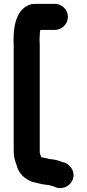

<svg xmlns="http://www.w3.org/2000/svg" viewBox="-20 -765 451 995"><path d="M264 -745H161C140 -745 121 -738 104 -724C62 -689 50 -628 50 -551C51 -540 51 -529 51 -520V13C51 36 53 52 59 70L66 91C67 92 67 93 67 94C77 135 111 165 149 178L175 184C193 189 204 191 223 193L237 195C246 198 254 200 263 203L273 207C314 219 348 192 358 163C371 123 343 88 315 78L304 75C288 69 275 64 259 62L231 58C220 54 208 53 195 50C192 43 186 33 186 24V-520C186 -531 186 -542 185 -555C185 -564 185 -572 186 -579C186 -587 186 -593 187 -598L189 -610H264C301 -610 332 -641 332 -678C332 -715 301 -745 264 -745Z"/></svg>

Font: Electronic
Style: UltThk
Weight: 900
Version: Version 1.011